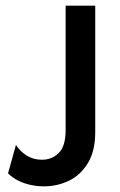

<svg xmlns="http://www.w3.org/2000/svg" viewBox="-20 -645 422 676"><path d="M134.7 11.1Q111.1 11.1 88.2 6.2Q65.3 1.4 44.8 -8.7Q24.3 -18.8 8.3 -34.7L36.1 -134.7Q51.4 -111.1 74.7 -96.9Q97.9 -82.6 127.8 -82.6Q162.5 -82.6 186.8 -106.2Q211.1 -129.9 211.1 -187.5V-625H315.3V-179.9Q315.3 -113.9 289.9 -71.5Q264.6 -29.2 223.3 -9Q181.9 11.1 134.7 11.1Z"/></svg>

Font: Afacad Flux Medium
Style: Regular
Weight: 500
Designer: Kristian Moeller
Foundry: Dicotype
Version: Version 1.100